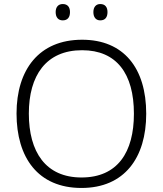

<svg xmlns="http://www.w3.org/2000/svg" viewBox="-20 -922 808 952"><path d="M256 -862C256 -836 269 -821 291 -821C315 -821 327 -836 327 -862C327 -887 315 -902 291 -902C269 -902 256 -887 256 -862ZM443 -862C443 -836 456 -821 477 -821C501 -821 513 -836 513 -862C513 -887 501 -902 477 -902C456 -902 443 -887 443 -862ZM705 -358C705 -585 593 -725 387 -725C173 -725 62 -576 62 -359C62 -141 168 10 384 10C597 10 705 -140 705 -358ZM123 -359C123 -547 208 -673 387 -673C558 -673 644 -557 644 -358C644 -167 563 -42 384 -42C206 -42 123 -169 123 -359Z"/></svg>

Font: Noto Sans Kannada Light
Style: Regular
Weight: 300
Designer: Jelle Bosma - Monotype Design Team
Foundry: Monotype Imaging Inc.
Version: Version 2.005